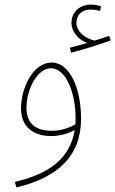

<svg xmlns="http://www.w3.org/2000/svg" viewBox="-20 -591 505 841"><path d="M291 -360C346 -374 416 -396 465 -414L458 -434C438 -427 417 -420 394 -413C352 -424 315 -452 315 -491C315 -522 335 -549 376 -549C391 -549 405 -547 418 -543L423 -563C410 -568 393 -571 376 -571C336 -571 293 -543 293 -491C293 -454 321 -418 362 -403C343 -397 318 -390 286 -382ZM52 230C236 186 335 91 335 -72C335 -202 287 -317 206 -317C124 -317 72 -204 72 -116C72 -17 151 5 203 5C245 5 280 -7 307 -21C283 130 154 179 45 206ZM96 -119C96 -203 146 -292 202 -292C273 -292 311 -176 311 -75C311 -65 311 -55 310 -46C285 -32 248 -18 208 -18C148 -18 96 -40 96 -119Z"/></svg>

Font: Noto Sans Arabic UI Cn Th
Style: Regular
Weight: 100
Width: 3
Designer: Monotype Design Team, Nadine Chahine and Nizar Qandah
Foundry: Monotype Imaging Inc.
Version: Version 2.010